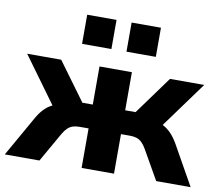

<svg xmlns="http://www.w3.org/2000/svg" viewBox="-81 -831 1072 928"><g transform="rotate(10 455.0 -367.0)"><path d="M-1 0 109 -194Q125 -223 143 -242Q161 -261 183 -272Q205 -283 233 -286L209 -240L21 -498H188L325 -311H376V-498H535V-311H586L722 -498H890L702 -240L678 -286Q706 -283 728 -271.5Q750 -260 768 -241Q786 -222 802 -194L911 0H742L660 -144Q649 -163 637.5 -174Q626 -185 612 -189.5Q598 -194 579 -194H535V0H376V-194H332Q313 -194 299 -189.5Q285 -185 273.5 -174Q262 -163 251 -144L169 0ZM492 -591V-734H636V-591ZM274 -591V-734H418V-591Z"/></g></svg>

Font: Nunito Sans 9pt ExtraBold
Style: Regular
Weight: 800
Version: Version 3.101;gftools[0.9.27]